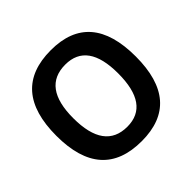

<svg xmlns="http://www.w3.org/2000/svg" viewBox="-175 -877 1056 1056"><g transform="rotate(-45 353.0 -349.0)"><path d="M355.5 -107.4Q527.3 -107.4 527.3 -351.1Q527.3 -590.8 355.5 -590.8Q178.2 -590.8 178.2 -351.1Q178.2 -107.4 355.5 -107.4ZM43.9 -348.1Q43.9 -703.1 355.5 -703.1Q661.6 -703.1 661.6 -348.1Q661.6 4.9 355.5 4.9Q43.9 4.9 43.9 -348.1Z"/></g></svg>

Font: Voltera
Style: Bold
Weight: 700
Designer: Bernd Montag
Version: Version 1.301